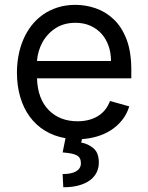

<svg xmlns="http://www.w3.org/2000/svg" viewBox="-20 -573 622 806"><path d="M51.1 -268.5Q51.1 -305.4 57.9 -340.9Q64.6 -376.4 78.3 -408Q92 -439.6 112.6 -466.1Q133.2 -492.5 160.5 -511.7Q187.9 -530.9 221.9 -541.7Q256 -552.6 296.9 -552.6Q339.5 -552.6 381 -538.5Q422.6 -524.5 456.7 -492.5Q490.8 -460.6 511 -408.4Q531.2 -356.2 531.2 -279.8V-244.3H135.3Q138.1 -157.7 185 -110.4Q231.5 -63.9 305.4 -63.9Q354.8 -63.9 390.3 -85.2Q425.8 -106.5 441.8 -149.1L522.7 -126.4Q512.4 -93.4 492.4 -68.5Q472.3 -43.7 445.8 -26.6Q419.4 -9.6 388.1 -0.4Q356.9 8.9 323.9 11L321 25.6Q334.9 27.7 347.7 33.7Q360.4 39.8 371.8 49Q394.9 67.8 394.9 109.4Q394.9 132.5 385.3 151.5Q375.7 170.5 357.1 184.1Q338.4 197.8 310.5 205.4Q282.7 213.1 245.7 213.1L242.9 157.7Q259.6 157.7 273.6 155.2Q287.6 152.7 297.8 147.2Q307.9 141.7 313.7 133.2Q319.6 124.6 319.6 112.2Q319.6 99.8 315.2 91.8Q310.7 83.8 301.5 78.8Q292.3 73.9 277.7 71.2Q263.1 68.5 242.9 66.8L255 7.1Q207 -1.1 169.2 -24.1Q131.4 -47.2 105.1 -82.9Q78.8 -118.6 65 -165.7Q51.1 -212.7 51.1 -268.5ZM135.3 -316.8H446Q446 -350.5 435.9 -379.8Q425.8 -409.1 406.6 -430.8Q387.4 -452.4 359.7 -464.8Q332 -477.3 296.9 -477.3Q248.9 -477.3 213.8 -454.9Q196.4 -443.9 182.4 -428.8Q168.3 -413.7 158.4 -395.8Q148.4 -377.8 142.6 -357.8Q136.7 -337.7 135.3 -316.8Z"/></svg>

Font: Inter P
Style: Regular
Weight: 400
Designer: Rasmus Andersson
Foundry: rsms
Version: Version 3.018;git-588b23468